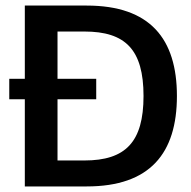

<svg xmlns="http://www.w3.org/2000/svg" viewBox="-20 -670 686 690"><path d="M291.7 0C519.2 0 615.8 -119.2 615.8 -325C615.8 -530.8 519.2 -650 291.7 -650H69.2V-386.7H13.3V-313.3H69.2V0ZM325.8 -313.3V-386.7H186.7V-556.7H283.3C430.8 -556.7 495.8 -491.7 495.8 -325C495.8 -159.2 430.8 -93.3 283.3 -93.3H186.7V-313.3Z"/></svg>

Font: Familjen Grotesk Medium
Style: Regular
Weight: 500
Designer: Anders Wikstroem, Jonas Baeckman, Matilda Gysing, Kristian Moeller
Foundry: Familjen STHLM AB
Version: Version 2.000